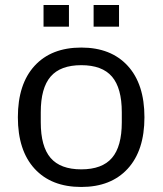

<svg xmlns="http://www.w3.org/2000/svg" viewBox="-20 -733 646 763"><path d="M51 -267Q51 -399 117.5 -471.5Q184 -544 303 -544Q421 -544 487.5 -471.5Q554 -399 554 -267Q554 -135 487.5 -62.5Q421 10 303 10Q184 10 117.5 -62.5Q51 -135 51 -267ZM303 -60Q386 -60 425 -105.5Q464 -151 464 -247V-287Q464 -383 425 -428.5Q386 -474 303 -474Q220 -474 181 -428.5Q142 -383 142 -287V-247Q142 -151 181 -105.5Q220 -60 303 -60ZM153 -713H254V-627H153ZM352 -713H453V-627H352Z"/></svg>

Font: Mozilla Text BETA
Style: Regular
Weight: 400
Designer: Studio DRAMA
Foundry: Studio DRAMA
Version: Version 0.100